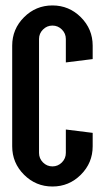

<svg xmlns="http://www.w3.org/2000/svg" viewBox="-20 -679 382 699"><path d="M170.9 -73.2Q190.9 -73.2 205.3 -87.6Q219.7 -102.1 219.7 -122.1V-207.5L317.4 -195.3V-146.5Q317.4 -85.9 274.4 -43Q231.4 0 170.9 0Q110.4 0 67.4 -43Q24.4 -85.9 24.4 -146.5V-512.7Q24.4 -573.2 67.4 -616.2Q110.4 -659.2 170.9 -659.2Q231.4 -659.2 274.4 -616.2Q317.4 -573.2 317.4 -512.7V-463.9L219.7 -451.7V-537.1Q219.7 -557.1 205.3 -571.5Q190.9 -585.9 170.9 -585.9Q150.9 -585.9 136.5 -571.5Q122.1 -557.1 122.1 -537.1V-122.1Q122.1 -102.1 136.5 -87.6Q150.9 -73.2 170.9 -73.2Z"/></svg>

Font: Alegre Sans
Style: Regular
Weight: 400
Width: 3
Designer: GrandChaos9000
Version: Version 1.2.6 - August 1, 2014